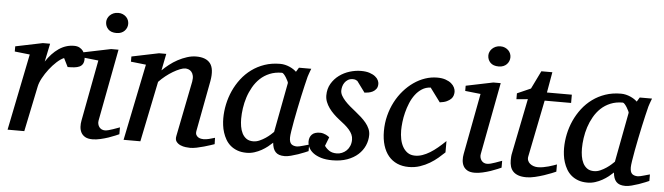

<svg xmlns="http://www.w3.org/2000/svg" viewBox="-46 -873 3674 1062"><g transform="rotate(5 1791.5 -342.5)"><path d="M409.2 -426.8Q409.2 -409.2 402.8 -398.7Q396.5 -388.2 384.8 -382.8Q373 -377.4 356.7 -375.7Q340.3 -374 319.8 -374L295.9 -421.9Q277.3 -414.1 256.1 -394.8Q234.9 -375.5 215.8 -350.8Q196.8 -326.2 182.6 -300Q168.5 -273.9 164.1 -252L111.8 0H19L105 -424.8L21 -434.1V-462.9L171.9 -494.1H211.9L190.9 -393.1Q221.7 -440.4 260.7 -467.3Q299.8 -494.1 345.2 -494.1Q363.3 -494.1 375.5 -487.5Q387.7 -481 395.3 -470.7Q402.8 -460.4 406 -448.7Q409.2 -437 409.2 -426.8Z M637.2 -28.8Q631.3 -26.4 615.7 -19.5Q600.1 -12.7 579.1 -5.6Q558.1 1.5 534.9 6.8Q511.7 12.2 491.2 12.2Q465.3 12.2 450.2 3.4Q435.1 -5.4 427.7 -19.5Q420.4 -33.7 419.4 -51.3Q418.5 -68.8 421.9 -85.9L485.8 -424.8L399.9 -434.1V-462.9L550.8 -494.1H591.8L516.1 -94.2Q514.2 -84 516.4 -74.7Q518.6 -65.4 523.7 -58.3Q528.8 -51.3 536.9 -47.1Q544.9 -43 555.2 -43Q564 -43 575.9 -46.1Q587.9 -49.3 599.9 -53.5Q611.8 -57.6 622.1 -61.5Q632.3 -65.4 637.2 -66.9ZM632.8 -641.1Q632.8 -629.9 628.7 -619.9Q624.5 -609.9 616.9 -602.1Q609.4 -594.2 598.1 -589.6Q586.9 -585 572.3 -585Q541.5 -585 525.9 -601.3Q510.3 -617.7 510.3 -641.1Q510.3 -650.9 514.4 -660.6Q518.6 -670.4 526.6 -678.5Q534.7 -686.5 546.4 -691.7Q558.1 -696.8 573.2 -696.8Q587.4 -696.8 598.4 -691.9Q609.4 -687 617.2 -679.2Q625 -671.4 628.9 -661.4Q632.8 -651.4 632.8 -641.1Z M1167 -20Q1160.6 -17.6 1144.8 -12.5Q1128.9 -7.3 1109.4 -1.7Q1089.8 3.9 1069.3 8.1Q1048.8 12.2 1033.2 12.2Q1024.4 12.2 1009 10.5Q993.7 8.8 979.5 2.7Q965.3 -3.4 956.5 -15.1Q947.8 -26.9 952.1 -46.9L1013.2 -354Q1016.6 -374 1013.4 -387.2Q1010.3 -400.4 1003.2 -408.4Q996.1 -416.5 986.8 -419.7Q977.5 -422.9 969.2 -422.9Q957 -422.9 939.2 -415.8Q921.4 -408.7 901.6 -397Q881.8 -385.3 861.8 -369.4Q841.8 -353.5 825.2 -335.9L756.3 0H663.1L750 -424.8L666 -434.1V-462.9L816.9 -494.1H856.9L838.4 -400.9Q855 -417.5 876.5 -434.3Q897.9 -451.2 922.4 -464.4Q946.8 -477.5 972.9 -485.8Q999 -494.1 1023.9 -494.1Q1078.6 -494.1 1101.8 -463.9Q1125 -433.6 1113.3 -366.2L1060.1 -84Q1057.6 -69.8 1062.3 -61.5Q1066.9 -53.2 1074.5 -48.8Q1082 -44.4 1090.3 -43.2Q1098.6 -42 1103 -42Q1116.7 -42 1132.8 -45.9Q1148.9 -49.8 1166 -55.2Z M1541 -392.1Q1541.5 -394.5 1537.4 -403.3Q1533.2 -412.1 1527.3 -421.6Q1521.5 -431.2 1514.9 -438.5Q1508.3 -445.8 1503.9 -445.8Q1465.8 -445.8 1435.8 -433.3Q1405.8 -420.9 1383.3 -399.7Q1360.8 -378.4 1345 -350.6Q1329.1 -322.8 1319.3 -292.5Q1309.6 -262.2 1305.2 -231.4Q1300.8 -200.7 1300.8 -172.9Q1300.8 -151.9 1304.2 -130.9Q1307.6 -109.9 1316.2 -92.8Q1324.7 -75.7 1339.6 -64.9Q1354.5 -54.2 1377.9 -54.2Q1395.5 -54.2 1413.1 -62Q1430.7 -69.8 1445.8 -80.1Q1460.9 -90.3 1472.2 -100.6Q1483.4 -110.8 1488.8 -116.2ZM1688 -26.9Q1682.1 -24.4 1666.5 -17.8Q1650.9 -11.2 1631.6 -4.6Q1612.3 2 1592.5 7.1Q1572.8 12.2 1558.1 12.2Q1540 12.2 1527.6 7.8Q1515.1 3.4 1507.1 -5.4Q1499 -14.2 1494.6 -26.9Q1490.2 -39.6 1488.8 -56.2Q1477.5 -45.4 1462.4 -33.4Q1447.3 -21.5 1429 -11.2Q1410.6 -1 1389.9 5.6Q1369.1 12.2 1346.7 12.2Q1317.4 12.2 1295.2 3.9Q1272.9 -4.4 1256.8 -18.3Q1240.7 -32.2 1230.2 -50.5Q1219.7 -68.8 1213.4 -88.6Q1207 -108.4 1204.6 -128.7Q1202.1 -148.9 1202.1 -167Q1202.1 -205.6 1210.4 -244.9Q1218.8 -284.2 1235.1 -320.6Q1251.5 -356.9 1275.9 -388.7Q1300.3 -420.4 1332.3 -443.8Q1364.3 -467.3 1403.6 -480.7Q1442.9 -494.1 1489.7 -494.1Q1503.4 -494.1 1516.8 -491Q1530.3 -487.8 1542 -482.7Q1553.7 -477.5 1563.5 -471.2Q1573.2 -464.8 1580.1 -458L1594.7 -481.9H1663.1Q1660.6 -476.1 1657.7 -468Q1654.8 -460 1651.9 -451.7Q1648.9 -443.4 1646.7 -436Q1644.5 -428.7 1644 -424.8Q1640.6 -411.6 1634.3 -385Q1627.9 -358.4 1620.8 -325.2Q1613.8 -292 1606.2 -255.6Q1598.6 -219.2 1592.8 -186.8Q1586.9 -154.3 1583 -129.2Q1579.1 -104 1579.1 -92.8Q1579.1 -66.4 1590.3 -56.6Q1601.6 -46.9 1622.1 -46.9Q1627 -46.9 1636.5 -49.1Q1646 -51.3 1656.2 -54.2Q1666.5 -57.1 1675.3 -59.6Q1684.1 -62 1688 -63Z M2040 -431.2Q2040 -413.6 2032.2 -403.1Q2024.4 -392.6 2013.2 -386.7Q2002 -380.9 1989.5 -378.7Q1977.1 -376.5 1967.8 -376L1922.9 -437Q1919.9 -439.5 1913.6 -442.1Q1907.2 -444.8 1897.9 -444.8Q1881.3 -444.8 1870.1 -437.7Q1858.9 -430.7 1851.8 -420.2Q1844.7 -409.7 1841.8 -397.7Q1838.9 -385.7 1838.9 -376Q1838.9 -362.3 1846.7 -348.4Q1854.5 -334.5 1867.2 -320.6Q1879.9 -306.6 1895.8 -293.2Q1911.6 -279.8 1927.7 -267.1Q1944.3 -253.9 1959.7 -240Q1975.1 -226.1 1987.3 -211.2Q1999.5 -196.3 2006.8 -179.7Q2014.2 -163.1 2014.2 -145Q2014.2 -114.3 2001.7 -85.9Q1989.3 -57.6 1965.1 -35.6Q1940.9 -13.7 1905 -0.7Q1869.1 12.2 1822.8 12.2Q1786.6 12.2 1760.3 4.2Q1733.9 -3.9 1716.8 -16.8Q1699.7 -29.8 1691.4 -46.4Q1683.1 -63 1683.1 -80.1Q1683.1 -104 1697.5 -118.9Q1711.9 -133.8 1742.7 -133.8Q1752 -133.8 1760.3 -131.3Q1768.6 -128.9 1775.4 -125.7Q1782.2 -122.6 1787.4 -118.9Q1792.5 -115.2 1794.9 -112.8L1775.9 -64Q1786.6 -48.8 1802.5 -38.3Q1818.4 -27.8 1843.8 -27.8Q1858.9 -27.8 1873 -33.7Q1887.2 -39.6 1898.2 -50.3Q1909.2 -61 1915.5 -76.4Q1921.9 -91.8 1921.9 -110.8Q1921.9 -126 1915.8 -139.4Q1909.7 -152.8 1898.7 -165.5Q1887.7 -178.2 1872.8 -190.7Q1857.9 -203.1 1839.8 -216.8Q1824.2 -229 1809.8 -243.2Q1795.4 -257.3 1783.9 -273.2Q1772.5 -289.1 1765.6 -306.6Q1758.8 -324.2 1758.8 -342.8Q1758.8 -379.4 1775.4 -407.7Q1792 -436 1818.1 -455.3Q1844.2 -474.6 1876.2 -484.4Q1908.2 -494.1 1939 -494.1Q1967.3 -494.1 1986.6 -487.5Q2005.9 -481 2017.8 -471.4Q2029.8 -461.9 2034.9 -450.9Q2040 -439.9 2040 -431.2Z M2463.9 -423.8Q2463.9 -414.1 2460.9 -403.8Q2458 -393.6 2449.5 -384.8Q2440.9 -376 2426 -368.9Q2411.1 -361.8 2387.2 -358.9L2330.1 -436Q2303.2 -434.6 2282.2 -421.1Q2261.2 -407.7 2245.4 -386.7Q2229.5 -365.7 2218.5 -339.1Q2207.5 -312.5 2200.7 -285.2Q2193.8 -257.8 2190.9 -231.9Q2188 -206.1 2188 -186Q2188 -161.6 2192.6 -137.9Q2197.3 -114.3 2207.8 -95.5Q2218.3 -76.7 2235.1 -64.9Q2252 -53.2 2276.9 -53.2Q2296.9 -53.2 2317.4 -60.3Q2337.9 -67.4 2358.6 -80.1Q2379.4 -92.8 2400.4 -110.4Q2421.4 -127.9 2442.9 -148.9V-85.9Q2427.2 -70.8 2407.2 -53.7Q2387.2 -36.6 2362.8 -22Q2338.4 -7.3 2309.3 2.4Q2280.3 12.2 2247.1 12.2Q2211.4 12.2 2182.9 -0.2Q2154.3 -12.7 2134.5 -36.4Q2114.7 -60.1 2104 -94.7Q2093.3 -129.4 2093.3 -173.8Q2093.3 -218.8 2103.8 -259.8Q2114.3 -300.8 2132.8 -336.4Q2151.4 -372.1 2176.8 -401.1Q2202.1 -430.2 2231.9 -450.9Q2261.7 -471.7 2294.7 -482.9Q2327.6 -494.1 2361.8 -494.1Q2388.7 -494.1 2408.2 -487.3Q2427.7 -480.5 2439.9 -470.2Q2452.1 -460 2458 -447.5Q2463.9 -435.1 2463.9 -423.8Z M2759.3 -28.8Q2753.4 -26.4 2737.8 -19.5Q2722.2 -12.7 2701.2 -5.6Q2680.2 1.5 2657 6.8Q2633.8 12.2 2613.3 12.2Q2587.4 12.2 2572.3 3.4Q2557.1 -5.4 2549.8 -19.5Q2542.5 -33.7 2541.5 -51.3Q2540.5 -68.8 2543.9 -85.9L2607.9 -424.8L2522 -434.1V-462.9L2672.9 -494.1H2713.9L2638.2 -94.2Q2636.2 -84 2638.4 -74.7Q2640.6 -65.4 2645.8 -58.3Q2650.9 -51.3 2658.9 -47.1Q2667 -43 2677.2 -43Q2686 -43 2698 -46.1Q2710 -49.3 2721.9 -53.5Q2733.9 -57.6 2744.1 -61.5Q2754.4 -65.4 2759.3 -66.9ZM2754.9 -641.1Q2754.9 -629.9 2750.7 -619.9Q2746.6 -609.9 2739 -602.1Q2731.4 -594.2 2720.2 -589.6Q2709 -585 2694.3 -585Q2663.6 -585 2647.9 -601.3Q2632.3 -617.7 2632.3 -641.1Q2632.3 -650.9 2636.5 -660.6Q2640.6 -670.4 2648.7 -678.5Q2656.7 -686.5 2668.5 -691.7Q2680.2 -696.8 2695.3 -696.8Q2709.5 -696.8 2720.5 -691.9Q2731.4 -687 2739.3 -679.2Q2747.1 -671.4 2751 -661.4Q2754.9 -651.4 2754.9 -641.1Z M2964.4 -418.9 2901.4 -105Q2898.4 -91.8 2902.3 -81.3Q2906.2 -70.8 2914.8 -63.7Q2923.3 -56.6 2934.8 -52.7Q2946.3 -48.8 2959 -48.8Q2973.1 -48.8 2988.3 -51.5Q3003.4 -54.2 3017.3 -58.1Q3031.2 -62 3043.2 -66.2Q3055.2 -70.3 3063 -73.2V-33.2Q3056.6 -30.3 3038.6 -22.9Q3020.5 -15.6 2997.1 -7.8Q2973.6 0 2947.8 6.1Q2921.9 12.2 2900.4 12.2Q2873 12.2 2855 5.6Q2836.9 -1 2826.2 -12.5Q2815.4 -23.9 2810.8 -39.8Q2806.2 -55.7 2806.2 -74.2Q2806.2 -84 2806.9 -94.2Q2807.6 -104.5 2810.1 -115.2L2871.1 -418.9L2808.1 -413.1V-445.8L2883.3 -479L2932.1 -579.1H2993.2L2973.1 -464.8H3111.3V-418.9Z M3433.1 -392.1Q3433.6 -394.5 3429.4 -403.3Q3425.3 -412.1 3419.4 -421.6Q3413.6 -431.2 3407 -438.5Q3400.4 -445.8 3396 -445.8Q3357.9 -445.8 3327.9 -433.3Q3297.9 -420.9 3275.4 -399.7Q3252.9 -378.4 3237.1 -350.6Q3221.2 -322.8 3211.4 -292.5Q3201.7 -262.2 3197.3 -231.4Q3192.9 -200.7 3192.9 -172.9Q3192.9 -151.9 3196.3 -130.9Q3199.7 -109.9 3208.3 -92.8Q3216.8 -75.7 3231.7 -64.9Q3246.6 -54.2 3270 -54.2Q3287.6 -54.2 3305.2 -62Q3322.8 -69.8 3337.9 -80.1Q3353 -90.3 3364.3 -100.6Q3375.5 -110.8 3380.9 -116.2ZM3580.1 -26.9Q3574.2 -24.4 3558.6 -17.8Q3543 -11.2 3523.7 -4.6Q3504.4 2 3484.6 7.1Q3464.8 12.2 3450.2 12.2Q3432.1 12.2 3419.7 7.8Q3407.2 3.4 3399.2 -5.4Q3391.1 -14.2 3386.7 -26.9Q3382.3 -39.6 3380.9 -56.2Q3369.6 -45.4 3354.5 -33.4Q3339.4 -21.5 3321 -11.2Q3302.7 -1 3282 5.6Q3261.2 12.2 3238.8 12.2Q3209.5 12.2 3187.3 3.9Q3165 -4.4 3148.9 -18.3Q3132.8 -32.2 3122.3 -50.5Q3111.8 -68.8 3105.5 -88.6Q3099.1 -108.4 3096.7 -128.7Q3094.2 -148.9 3094.2 -167Q3094.2 -205.6 3102.5 -244.9Q3110.8 -284.2 3127.2 -320.6Q3143.6 -356.9 3168 -388.7Q3192.4 -420.4 3224.4 -443.8Q3256.3 -467.3 3295.7 -480.7Q3335 -494.1 3381.8 -494.1Q3395.5 -494.1 3408.9 -491Q3422.4 -487.8 3434.1 -482.7Q3445.8 -477.5 3455.6 -471.2Q3465.3 -464.8 3472.2 -458L3486.8 -481.9H3555.2Q3552.7 -476.1 3549.8 -468Q3546.9 -460 3543.9 -451.7Q3541 -443.4 3538.8 -436Q3536.6 -428.7 3536.1 -424.8Q3532.7 -411.6 3526.4 -385Q3520 -358.4 3512.9 -325.2Q3505.9 -292 3498.3 -255.6Q3490.7 -219.2 3484.9 -186.8Q3479 -154.3 3475.1 -129.2Q3471.2 -104 3471.2 -92.8Q3471.2 -66.4 3482.4 -56.6Q3493.7 -46.9 3514.2 -46.9Q3519 -46.9 3528.6 -49.1Q3538.1 -51.3 3548.3 -54.2Q3558.6 -57.1 3567.4 -59.6Q3576.2 -62 3580.1 -63Z"/></g></svg>

Font: Charis SIL Cyr
Style: Italic
Weight: 400
Italic angle: -11°
Foundry: SIL International
Version: Version 5.000